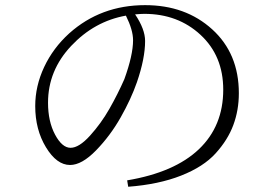

<svg xmlns="http://www.w3.org/2000/svg" viewBox="-20 -711 1040 732"><path d="M460 -651.4Q339.8 -629.9 251.5 -536.1Q163.1 -442.4 163.1 -319.3Q163.1 -248 189.9 -197.8Q216.8 -147.5 249 -147.5Q281.2 -147.5 323.2 -193.8Q365.2 -240.2 397 -295.9Q428.7 -351.6 454.1 -409.2Q487.3 -501 487.3 -557.6Q487.3 -596.7 460 -651.4ZM468.8 1 464.8 -23.4Q645.5 -53.7 738.3 -142.1Q831.1 -230.5 831.1 -369.1Q831.1 -498 744.6 -578.1Q658.2 -658.2 530.3 -658.2Q518.6 -658.2 495.1 -656.2Q533.2 -599.6 533.2 -554.7Q533.2 -488.3 502 -397.5Q479.5 -333 439.9 -263.2Q400.4 -193.4 346.2 -137.7Q292 -82 247.1 -82Q196.3 -82 155.3 -149.4Q114.3 -216.8 114.3 -306.6Q114.3 -382.8 148.4 -455.6Q182.6 -528.3 244.1 -584Q364.3 -691.4 533.2 -691.4Q687.5 -691.4 789.1 -599.1Q890.6 -506.8 890.6 -355.5Q890.6 -291 869.6 -234.4Q848.6 -177.7 802.2 -126.5Q755.9 -75.2 670.4 -41.5Q585 -7.8 468.8 1Z"/></svg>

Font: GenYoMin TW TTF Light
Style: Regular
Weight: 300
Version: Version 1.300